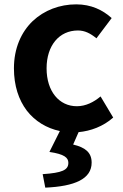

<svg xmlns="http://www.w3.org/2000/svg" viewBox="-20 -594 567 882"><path d="M103 -86C141 -37 194 -5 255 8L207 104C275 114 294 130 294 154C294 187 266 200 176 206L188 268C324 262 401 228 401 153C401 106 371 83 316 70L341 13C396 8 454 -13 500 -54L442 -151C411 -125 374 -106 333 -106C252 -106 194 -174 194 -280C194 -385 252 -454 338 -454C369 -454 395 -441 423 -418L493 -511C452 -548 399 -574 330 -574C254 -574 183 -547 130 -497C78 -447 44 -373 44 -280C44 -200 66 -135 103 -86Z"/></svg>

Font: GenSekiGothic2 TW B
Style: Regular
Weight: 700
Version: Version 2.100;PS 2.1;hotconv 16.6.51;makeotf.lib2.5.65220 DE